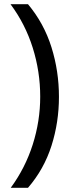

<svg xmlns="http://www.w3.org/2000/svg" viewBox="-20 -734 340 912"><path d="M260 -274Q260 -153 224.5 -41.5Q189 70 113 158H31Q100 64 135.5 -47.5Q171 -159 171 -275Q171 -394 135.5 -507Q100 -620 30 -714H113Q189 -623 224.5 -509.5Q260 -396 260 -274Z"/></svg>

Font: Noto Sans PhagsPa
Style: Regular
Weight: 400
Designer: Monotype Design Team
Foundry: Monotype Imaging Inc.
Version: Version 2.004; ttfautohint (v1.8.4.7-5d5b)